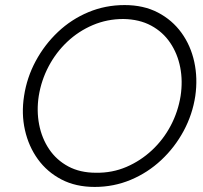

<svg xmlns="http://www.w3.org/2000/svg" viewBox="-20 -729 800 758"><path d="M75 -350Q86 -423 121 -488Q156 -553 209 -603Q262 -653 329 -681Q396 -709 472 -709Q547 -709 603.5 -679.5Q660 -650 696.5 -599.5Q733 -549 747 -484.5Q761 -420 751 -350Q740 -277 705 -212Q670 -147 616.5 -97Q563 -47 496 -19Q429 9 354 9Q279 9 222.5 -20.5Q166 -50 129.5 -100.5Q93 -151 78.5 -215.5Q64 -280 75 -350ZM133 -350Q124 -292 134.5 -237.5Q145 -183 174 -140Q203 -97 249.5 -72Q296 -47 359 -47Q423 -46 479 -70Q535 -94 580 -136Q625 -178 654 -233Q683 -288 693 -350Q702 -409 691.5 -463Q681 -517 652 -560Q623 -603 576.5 -628Q530 -653 467 -654Q403 -654 346.5 -630Q290 -606 245.5 -564Q201 -522 172 -467Q143 -412 133 -350Z"/></svg>

Font: Jost* Light
Style: Italic
Weight: 300
Italic angle: -10°
Version: Version 3.7